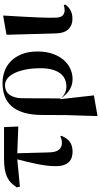

<svg xmlns="http://www.w3.org/2000/svg" viewBox="351 -948 806 1549"><g transform="rotate(-90 754.5 -173.0)"><path d="M293 -437 300 -181Q301 -127 321 -102Q341 -77 376 -77Q406 -77 429 -90L434 -82Q415 -34 384 -12.5Q353 9 306 9Q281 9 259.5 2Q238 -5 222.5 -20.5Q207 -36 198 -62Q189 -88 189 -127Q189 -162 193.5 -199.5Q198 -237 206 -276Q214 -315 223.5 -355Q233 -395 244 -437L23 -416L18 -441Q35 -468 55 -487.5Q75 -507 102 -519.5Q129 -532 165 -538Q201 -544 249 -544H504L509 -429Z M601 -45 602 -235Q602 -322 620.5 -383.5Q639 -445 672.5 -483Q706 -521 754 -538.5Q802 -556 861 -556Q910 -556 955.5 -539.5Q1001 -523 1036 -488.5Q1071 -454 1092.5 -401Q1114 -348 1114 -274Q1114 -206 1096 -153.5Q1078 -101 1047.5 -65Q1017 -29 976.5 -10Q936 9 892 9Q844 9 805.5 -15Q767 -39 729 -93L760 181L595 210L593 208ZM843 -536Q791 -536 764.5 -498.5Q738 -461 737 -400Q737 -399 737 -378.5Q737 -358 736.5 -326.5Q736 -295 736 -257.5Q736 -220 736 -185.5Q736 -151 735.5 -123.5Q735 -96 735 -85Q757 -62 781 -51.5Q805 -41 833 -41Q864 -41 891 -53Q918 -65 937.5 -90.5Q957 -116 968 -155Q979 -194 979 -249Q979 -321 967.5 -374.5Q956 -428 937.5 -464Q919 -500 894.5 -518Q870 -536 843 -536Z M1493 -52Q1482 -30 1452 -11Q1422 8 1377 8Q1326 8 1294 -24.5Q1262 -57 1260 -123L1249 -524L1402 -551L1404 -549Q1398 -451 1394.5 -383.5Q1391 -316 1389 -268Q1387 -220 1386.5 -188Q1386 -156 1387 -131Q1387 -88 1404 -71.5Q1421 -55 1447 -55Q1460 -55 1469.5 -57Q1479 -59 1487 -62L1493 -52Z"/></g></svg>

Font: XinYuGongZhangJiaSongA
Style: Regular
Weight: 900
Designer: XinYuGong
Foundry: Adobe Systems Incorporated
Version: Version 1.00